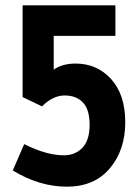

<svg xmlns="http://www.w3.org/2000/svg" viewBox="-20 -689 523 722"><path d="M220 -105Q263 -105 290 -133.5Q317 -162 317 -219.5Q317 -277 292 -303.5Q267 -330 223 -330Q179 -330 138 -289L65 -324V-669H414V-554H182V-427Q214 -450 264 -450Q345 -450 398 -391.5Q451 -333 451 -229Q451 -125 393 -56Q335 13 231.5 13Q128 13 28 -48L71 -147Q155 -105 220 -105Z"/></svg>

Font: Rambla
Style: Bold
Weight: 700
Designer: Martin Sommaruga
Foundry: Martin Sommaruga
Version: Version 1.001